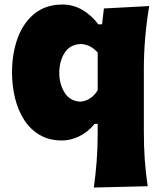

<svg xmlns="http://www.w3.org/2000/svg" viewBox="-20 -611 719 857"><path d="M398.9 226.1Q407.2 165.5 411.6 106.7Q416 47.9 416 -14.6V-58.1H402.8Q370.1 -19.5 331.8 -1.7Q293.5 16.1 257.3 16.1Q199.7 16.1 157.5 -8.5Q115.2 -33.2 87.9 -75.9Q60.5 -118.7 47.1 -173.1Q33.7 -227.5 33.7 -287.6Q33.7 -373 59.1 -441.7Q84.5 -510.3 134.5 -550.5Q184.6 -590.8 259.3 -590.8Q305.7 -590.8 346.4 -567.6Q387.2 -544.4 418.9 -502.4H435.5L443.8 -573.2L646 -584Q622.1 -440.9 622.1 -303.2V-26.4Q622.1 44.9 626.2 102.1Q630.4 159.2 639.2 220.2ZM338.9 -157.2Q387.2 -161.6 416 -208V-376.5Q383.8 -413.1 339.4 -414.6Q292 -412.1 268.3 -375Q244.6 -337.9 244.6 -285.6Q244.6 -236.3 268.1 -198Q291.5 -159.7 338.9 -157.2Z"/></svg>

Font: Pinar-DS1-FD ExtraBold
Style: Regular
Weight: 800
Designer: Amin Abedi
Version: Version 2.000